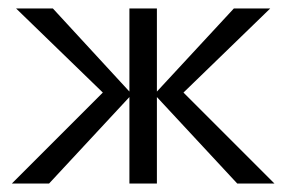

<svg xmlns="http://www.w3.org/2000/svg" viewBox="-20 -434 677 454"><path d="M541 0 345 -211 533 -414H619L390 -192V-239L629 0ZM8 0 247 -239V-192L18 -414H105L292 -211L96 0ZM286 0V-414H351V0Z"/></svg>

Font: Ysabeau Office
Style: Regular
Weight: 400
Designer: Christian Thalmann (Catharsis Fonts)
Version: Version 2.001;gftools[0.9.30]; featfreeze: tnum,lnum,ss02